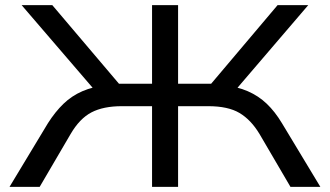

<svg xmlns="http://www.w3.org/2000/svg" viewBox="-20 -725 1280 745"><path d="M17 0 166 -247Q194 -291 226 -322Q258 -353 299.5 -371Q341 -389 395 -395L357 -364L64 -705H183L457 -382L427 -400H570V-705H671V-400H814L784 -382L1057 -705H1176L884 -364L846 -395Q900 -389 941.5 -371Q983 -353 1015 -322.5Q1047 -292 1074 -247L1223 0H1107L987 -205Q954 -260 909.5 -286.5Q865 -313 788 -313H671V0H570V-313H453Q381 -313 335 -289Q289 -265 254 -205L134 0Z"/></svg>

Font: Nunito Sans 7pt Expanded
Style: Regular
Weight: 400
Width: 7
Designer: Vernon Adams
Foundry: Vernon Adams
Version: Version 3.101;gftools[0.9.27]